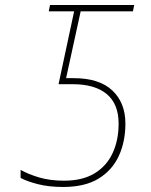

<svg xmlns="http://www.w3.org/2000/svg" viewBox="-20 -734 602 764"><path d="M231 10Q175 10 131.5 -1Q88 -12 62 -26V-58Q92 -41 135.5 -28Q179 -15 235 -15Q308 -15 356 -44Q404 -73 428 -124.5Q452 -176 452 -242Q452 -320 405 -359.5Q358 -399 269 -399H213L275 -689H174L179 -714H514L509 -689H301L243 -423H273Q375 -423 427 -374Q479 -325 479 -242Q479 -171 453 -114Q427 -57 372.5 -23.5Q318 10 231 10Z"/></svg>

Font: Noto Sans Thin
Style: Italic
Weight: 100
Italic angle: -12°
Designer: Monotype Design Team
Foundry: Monotype Imaging Inc.
Version: Version 2.013; ttfautohint (v1.8.4.7-5d5b)